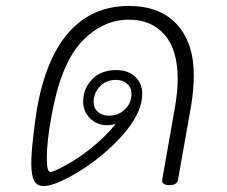

<svg xmlns="http://www.w3.org/2000/svg" viewBox="-20 -619 761 644"><path d="M630 -367Q630 -320 621 -264L577 -16Q574 2 548 2Q536 2 529.5 -2.5Q523 -7 524 -16L567 -260Q576 -313 576 -354Q576 -452 532 -502.5Q488 -553 412 -553Q323 -553 253 -478Q183 -403 152 -226Q137 -143 137 -89Q137 -42 149 -42Q159 -42 201 -65Q243 -88 283 -120Q306 -138 329.5 -161Q353 -184 368 -203Q352 -199 340 -199Q305 -199 282 -222Q259 -245 259 -277Q259 -322 289 -353Q319 -384 370 -384Q409 -384 433 -362Q457 -340 457 -304Q457 -213 321 -98Q269 -55 212.5 -25Q156 5 126 5Q104 5 94.5 -13Q85 -31 85 -70Q85 -103 91 -157Q97 -211 104 -254Q134 -425 212 -512Q290 -599 412 -599Q517 -599 573.5 -537Q630 -475 630 -367ZM346 -231Q377 -231 399 -252Q421 -273 421 -304Q421 -325 406.5 -338Q392 -351 369 -351Q335 -351 314.5 -328.5Q294 -306 294 -277Q294 -256 308.5 -243.5Q323 -231 346 -231Z"/></svg>

Font: Mali Light
Style: Italic
Weight: 300
Italic angle: -10°
Version: Version 1.000; ttfautohint (v1.6)